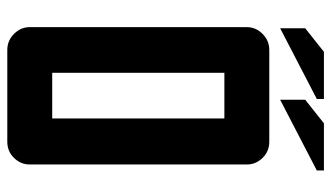

<svg xmlns="http://www.w3.org/2000/svg" viewBox="-206 -680 886 513"><g transform="rotate(90 236.5 -423.0)"><path d="M113 0Q88 0 70 -18Q52 -36 52 -60V-640Q52 -664 70 -682Q88 -700 113 -700H358Q384 -700 401.5 -682Q419 -664 419 -640V-60Q419 -36 401.5 -18Q384 0 358 0ZM174 -120H296V-580H174ZM246 -729V-796L309 -846H435V-827ZM55 -729V-796L118 -846H244V-827Z"/></g></svg>

Font: Tschichold
Style: Bold
Weight: 700
Designer: Peter Wiegel
Foundry: Peter Wiegel
Version: Version 1.000; ttfautohint (v1.3)